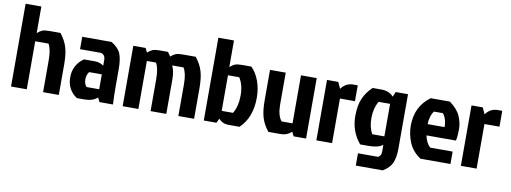

<svg xmlns="http://www.w3.org/2000/svg" viewBox="-66 -1075 4252 1599"><g transform="rotate(10 2060.5 -275.0)"><path d="M276 -511H371Q415 -455 431 -399Q447 -343 447 -259V0H314V-269Q314 -364 288 -406H176V0H43V-700H176V-475Q198 -495 217.5 -503Q237 -511 276 -511Z M770 -231H663Q642 -205 642 -166Q642 -127 664 -105H770ZM555 -511H803Q863 -475 882 -428.5Q901 -382 901 -302V-152Q901 -69 905 0H791L773 -36Q734 0 663 0H600Q515 -56 515 -161.5Q515 -267 602 -328H696Q735 -328 769 -304V-354Q769 -393 735 -406H555Z M1209 -511H1280L1305 -476Q1326 -495 1345.5 -503Q1365 -511 1404 -511H1515Q1559 -455 1575 -399Q1591 -343 1591 -259V0H1458V-269Q1458 -361 1430 -406H1334Q1356 -363 1356 -289V0H1223V-269Q1223 -364 1197 -406H1120V0H987V-511H1091L1109 -475Q1131 -495 1150.5 -503Q1170 -511 1209 -511Z M1673 -700H1805V-475Q1827 -495 1846.5 -503Q1866 -511 1905 -511H1985Q2027 -470 2051 -405Q2075 -340 2075 -262Q2075 -95 1975 0H1880Q1831 0 1798 -37L1780 0H1673ZM1806 -105H1902Q1939 -168 1939 -258Q1939 -348 1901 -406H1806Z M2324 0H2219Q2175 -56 2159 -112Q2143 -168 2143 -252V-511H2276V-242Q2276 -151 2312 -105H2405V-511H2538V0H2433L2415 -36Q2377 0 2324 0Z M2625 0V-511H2720L2745 -457Q2785 -511 2846 -511H2885V-377H2758V0Z M3310 -511V-53Q3310 23 3290.5 69Q3271 115 3213 150H2985V46H3156Q3181 31 3181 -2V-61Q3144 -30 3063 -30H2990Q2909 -127 2909 -255Q2909 -347 2935 -405.5Q2961 -464 3011 -511H3085Q3150 -511 3188 -469L3206 -511ZM3177 -406H3080Q3044 -344 3044 -263.5Q3044 -183 3075 -131H3177Z M3623 -406H3548Q3533 -388 3523.5 -356Q3514 -324 3514 -294H3657Q3659 -324 3649 -356.5Q3639 -389 3623 -406ZM3759 -105V0H3505Q3435 -47 3406.5 -116.5Q3378 -186 3378 -257Q3378 -421 3502 -511H3664Q3731 -462 3755 -407Q3779 -352 3779 -296Q3779 -240 3770 -200H3521Q3524 -177 3538.5 -147.5Q3553 -118 3570 -105Z M3847 0V-511H3942L3967 -457Q4007 -511 4068 -511H4107V-377H3980V0Z"/></g></svg>

Font: Jockey One
Style: Regular
Weight: 400
Designer: TypeTogether
Foundry: TypeTogether
Version: Version 1.002